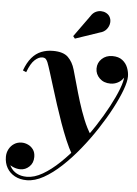

<svg xmlns="http://www.w3.org/2000/svg" viewBox="-97 -761 764 1068"><g transform="rotate(5 285.0 -226.5)"><path d="M93 260Q54.5 260 26 244.5Q-2.5 229 -18 202Q-33.5 175 -33.5 140Q-33.5 117 -23 97.2Q-12.5 77.5 5.8 65.8Q24 54 48 54Q65.5 54 83 62Q100.5 70 112.2 86.2Q124 102.5 124 127.5Q124 161.5 102.2 182Q80.5 202.5 52.5 202.5Q33 202.5 13.5 194.5Q-6 186.5 -19.2 172.5Q-32.5 158.5 -32.5 140H-13.5Q-13.5 170 -0.8 192.8Q12 215.5 35.5 228.2Q59 241 92 241Q133.5 241 179.8 214.2Q226 187.5 273.5 142Q321 96.5 366.2 40.5Q411.5 -15.5 450.8 -75.5Q490 -135.5 519.8 -191.5Q549.5 -247.5 566.5 -292Q583.5 -336.5 583.5 -362Q583.5 -383.5 575 -403.8Q566.5 -424 549.5 -436.8Q532.5 -449.5 508 -449.5V-468.5Q532.5 -468.5 552 -457.5Q571.5 -446.5 582.2 -429Q593 -411.5 593 -392Q593 -370.5 581.5 -353.2Q570 -336 551 -326Q532 -316 510 -316Q472.5 -316 449.2 -338.8Q426 -361.5 426 -393Q426 -425.5 449.5 -447.5Q473 -469.5 508 -469.5Q543 -469.5 564 -453.2Q585 -437 594.5 -412.5Q604 -388 604 -363.5Q604 -335.5 586.8 -288.5Q569.5 -241.5 539 -183.5Q508.5 -125.5 468.2 -64Q428 -2.5 381.2 55.2Q334.5 113 285 159.2Q235.5 205.5 186.5 232.8Q137.5 260 93 260ZM331.5 95Q313 63.5 294.5 19.8Q276 -24 258.2 -73.8Q240.5 -123.5 224.2 -174Q208 -224.5 194 -269.8Q180 -315 169 -350Q158 -385 151 -403Q148 -411 141.5 -419.5Q135 -428 120 -428Q100.5 -428 78.5 -408.2Q56.5 -388.5 38 -338.5L19 -346.5Q35.5 -391.5 58.5 -418.5Q81.5 -445.5 111.2 -457.5Q141 -469.5 177 -469.5Q234.5 -469.5 261 -443.5Q287.5 -417.5 299.5 -375.5Q309.5 -342 322 -296Q334.5 -250 350 -200Q365.5 -150 384.5 -103Q403.5 -56 427 -20Q417 -6 406 8Q395 22 382.8 36.5Q370.5 51 357.5 65.8Q344.5 80.5 331.5 95ZM291.5 -548 281 -561 367 -680.5Q378 -698 393 -705.5Q408 -713 423.2 -712.8Q438.5 -712.5 451.2 -706Q464 -699.5 471 -689Q481.5 -673 479.5 -653Q477.5 -633 464 -616.2Q450.5 -599.5 427 -594Z"/></g></svg>

Font: Bodoni Moda
Style: Bold Italic
Weight: 700
Italic angle: -13°
Version: Version 2.004